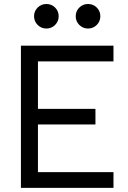

<svg xmlns="http://www.w3.org/2000/svg" viewBox="-20 -916 626 936"><path d="M82 0V-693.4H533.2V-616.7H165V-385.3H445.3V-309.1H165V-76.7H533.2V0ZM206.1 -776.9Q181.2 -776.9 163.6 -794.4Q146 -812 146 -836.9Q146 -861.8 163.6 -879.2Q181.2 -896.5 206.1 -896.5Q231 -896.5 248.5 -879.2Q266.1 -861.8 266.1 -836.9Q266.1 -812 248.5 -794.4Q231 -776.9 206.1 -776.9ZM409.2 -776.9Q384.3 -776.9 366.7 -794.4Q349.1 -812 349.1 -836.9Q349.1 -861.8 366.7 -879.2Q384.3 -896.5 409.2 -896.5Q434.1 -896.5 451.7 -879.2Q469.2 -861.8 469.2 -836.9Q469.2 -812 451.7 -794.4Q434.1 -776.9 409.2 -776.9Z"/></svg>

Font: Cascadia Code NF SemiLight
Style: Regular
Weight: 350
Monospace: yes
Designer: Aaron Bell
Foundry: Saja Typeworks
Version: Version 2404.023; ttfautohint (v1.8.4)